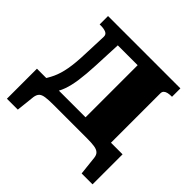

<svg xmlns="http://www.w3.org/2000/svg" viewBox="-168 -670 972 972"><g transform="rotate(45 318.5 -184.0)"><path d="M357 -17V-513H593V-453H592Q577 -453 565 -450.5Q553 -448 546 -441.5Q539 -435 539 -423V-17ZM174 -443V-513H436V-443ZM533 44Q531 25 520.5 15.5Q510 6 490 3Q470 0 437 0H194Q162 0 141 3Q120 6 110.5 15.5Q101 25 98 44L87 145H9V-70H622V145H544ZM129 -293 134 -422Q135 -440 120.5 -446.5Q106 -453 84 -453H75V-513H218L208 -289Q205 -226 198.5 -180Q192 -134 180 -101Q168 -68 149 -44H58Q81 -75 96 -107.5Q111 -140 119 -184.5Q127 -229 129 -293Z"/></g></svg>

Font: Roboto Serif 36pt
Style: Bold
Weight: 700
Version: Version 1.008